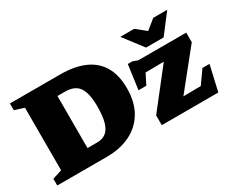

<svg xmlns="http://www.w3.org/2000/svg" viewBox="-107 -1066 1695 1415"><g transform="rotate(-30 740.5 -358.0)"><path d="M590 -356.5Q590 -469.5 555.2 -520Q520.5 -570.5 437.5 -570.5H266.5L241.5 -698H467.5Q593.5 -698 677.5 -660.2Q761.5 -622.5 803.8 -548.2Q846 -474 846 -365Q846 -247 798 -165.5Q750 -84 664.2 -42Q578.5 0 464.5 0H241.5L266.5 -127.5H455.5Q501.5 -127.5 531.2 -150.8Q561 -174 575.5 -224.5Q590 -275 590 -356.5ZM42.5 0V-57L123 -83V-615L42.5 -641V-698H373.5V0ZM932 0V-83L1227 -459.5L1325.5 -399.5L958.5 -395L1067 -484L978.5 -308.5H912L940.5 -515.5H979.5L1021 -500.5H1429V-419L1124 -39.5L1027.5 -102L1361 -106.5L1276 -36.5L1402 -215H1462.5L1413 0ZM1216.5 -631H1167.5L1273 -716.5H1392L1267 -553H1117.5L992.5 -716.5H1111Z"/></g></svg>

Font: Newsreader 9pt ExtraBold
Style: Regular
Weight: 800
Designer: Hugues Gentile
Foundry: Production Type
Version: Version 1.003